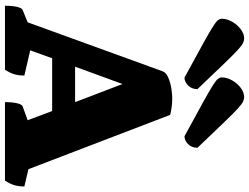

<svg xmlns="http://www.w3.org/2000/svg" viewBox="-132 -846 978 753"><g transform="rotate(90 356.5 -469.0)"><path d="M2 0Q2 -29 6.5 -47.5Q11 -66 18 -69L67 -89L259 -618Q264 -632 284 -640.5Q304 -649 326.5 -652.5Q349 -656 363 -656Q381 -656 397.5 -654Q414 -652 430 -648L643 -92L711 -76Q711 -57 706.5 -39.5Q702 -22 688 0H380Q380 -29 384.5 -47.5Q389 -66 396 -69L451 -89L415 -185H208L177 -99L276 -76Q276 -57 271.5 -39.5Q267 -22 253 0ZM241 -275H380L309 -461ZM514 -704Q530 -704 544.5 -718Q559 -732 559 -755Q496 -821 460.5 -858Q425 -895 406.5 -912Q388 -929 378.5 -933.5Q369 -938 360 -938Q342 -938 324 -924.5Q306 -911 294.5 -890.5Q283 -870 283 -850Q283 -843 288.5 -835.5Q294 -828 315.5 -814.5Q337 -801 384 -775Q431 -749 514 -704ZM284 -704Q300 -704 314.5 -718Q329 -732 329 -755Q266 -821 230.5 -858Q195 -895 176.5 -912Q158 -929 148.5 -933.5Q139 -938 130 -938Q112 -938 94 -924.5Q76 -911 64.5 -890.5Q53 -870 53 -850Q53 -843 58.5 -835.5Q64 -828 85.5 -814.5Q107 -801 154 -775Q201 -749 284 -704Z"/></g></svg>

Font: Petrona Black
Style: Regular
Weight: 900
Designer: Ringo R. Seeber
Foundry: Ringo R. Seeber
Version: Version 2.001; ttfautohint (v1.8.3)